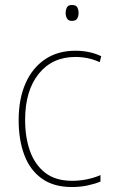

<svg xmlns="http://www.w3.org/2000/svg" viewBox="-20 -742 454 772"><path d="M269 10Q195 10 147.5 -24.5Q100 -59 77.5 -119.5Q55 -180 55 -259Q55 -344 82.5 -406.5Q110 -469 161 -503.5Q212 -538 283 -538Q341 -538 387 -516L381 -492Q357 -503 332.5 -508Q308 -513 283 -513Q190 -513 135.5 -445Q81 -377 81 -260Q81 -190 100.5 -135Q120 -80 161.5 -47.5Q203 -15 270 -15Q300 -15 329.5 -21Q359 -27 384 -38V-12Q363 -3 333 3.5Q303 10 269 10ZM269 -722Q286 -722 291 -712Q296 -702 296 -690Q296 -677 290.5 -667.5Q285 -658 269 -658Q255 -658 249.5 -667.5Q244 -677 244 -690Q244 -702 249 -712Q254 -722 269 -722Z"/></svg>

Font: Noto Sans Gurmukhi UI SemiCondensed Thin
Style: Regular
Weight: 100
Width: 4
Designer: Jelle Bosma - Monotype Design Team
Foundry: Monotype Imaging Inc.
Version: Version 2.004; ttfautohint (v1.8.4.7-5d5b)